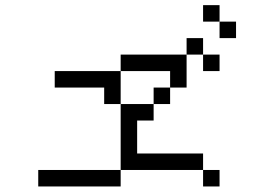

<svg xmlns="http://www.w3.org/2000/svg" viewBox="-20 -832 1040 728"><path d="M812.5 -750H750V-812.5H812.5ZM125 -187.5H437.5V-125H125ZM187.5 -562.5H437.5V-437.5H375V-500H187.5ZM437.5 -437.5H562.5V-375H500V-250H750V-187.5H437.5ZM437.5 -625H687.5V-500H625V-562.5H437.5ZM562.5 -500H625V-437.5H562.5ZM687.5 -687.5H750V-625H687.5ZM750 -187.5H812.5V-125H750ZM750 -625H812.5V-562.5H750ZM812.5 -750H875V-687.5H812.5Z"/></svg>

Font: 寒蝉点阵体 16px
Style: Regular
Weight: 400
Designer: Designed by Warren2060
Foundry: ChillType
Version: Version 1.000